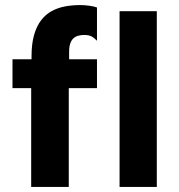

<svg xmlns="http://www.w3.org/2000/svg" viewBox="-20 -741 708 761"><path d="M103.6 0V-391.7H29.5V-506H105V-517.6Q105 -567 115 -602.2Q125.1 -637.4 143 -660.7Q160.9 -684.1 185 -697.1Q209.1 -710.2 237.8 -715.6Q266.6 -720.9 298.2 -720.9Q314.3 -720.9 333.3 -718.4Q352.3 -715.8 364.4 -711.4V-579.5Q354.6 -589.9 343.9 -596.1Q333.1 -602.4 313.7 -602.4Q300.9 -602.4 289.9 -599.3Q278.9 -596.3 270.9 -588.9Q262.9 -581.6 258.5 -568.6Q254 -555.6 254 -536.1V-506H364.4V-391.7H252.6V0ZM601.5 0H453.9V-696.7H601.5Z"/></svg>

Font: Maven Pro
Style: Regular
Weight: 400
Designer: Joe Prince
Foundry: Joe Prince
Version: Version 2.103